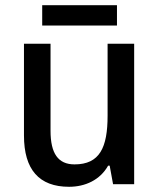

<svg xmlns="http://www.w3.org/2000/svg" viewBox="-20 -707 611 737"><path d="M429 -687H142V-609H429ZM495 -539H393V-263C393 -141 363 -76 266 -76C203 -76 174 -118 174 -205V-539H72V-187C72 -56 130 10 245 10C307 10 364 -16 395 -71H401L414 0H495Z"/></svg>

Font: Noto Sans Arabic SemCond Med
Style: Regular
Weight: 500
Width: 4
Designer: Monotype Design Team, Nadine Chahine, Nizar Qandah and Khaled Hosny
Foundry: Monotype Imaging Inc.
Version: Version 2.012